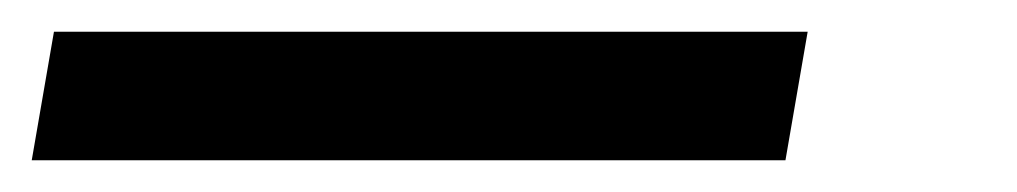

<svg xmlns="http://www.w3.org/2000/svg" viewBox="-21 71 641 121"><path d="M-1 172 13 91H488L474 172Z"/></svg>

Font: IBM Plex Mono Text
Style: Italic
Weight: 450
Italic angle: -9°
Monospace: yes
Designer: Mike Abbink, Paul van der Laan, Pieter van Rosmalen
Foundry: Bold Monday
Version: Version 2.1